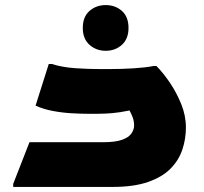

<svg xmlns="http://www.w3.org/2000/svg" viewBox="-20 -736 804 756"><path d="M32 -12 96 -176H384Q434 -176 460.5 -185.5Q487 -195 497.5 -210.5Q508 -226 508 -242Q508 -260 502 -275Q496 -290 490 -301Q451 -293 422 -290.5Q393 -288 364 -288H324Q299 -288 262.5 -290Q226 -292 188.5 -299Q151 -306 120 -320L172 -484H184Q225 -471 276 -467.5Q327 -464 376 -464H408Q459 -464 506.5 -467Q554 -470 584 -476H596Q622 -450 648.5 -411Q675 -372 693.5 -326.5Q712 -281 712 -234Q712 -189 698 -147Q684 -105 651.5 -72Q619 -39 563 -19.5Q507 0 424 0H32ZM396 -536Q359 -536 332.5 -559.5Q306 -583 306 -626Q306 -670 332.5 -693Q359 -716 396 -716Q434 -716 460 -693Q486 -670 486 -626Q486 -583 460 -559.5Q434 -536 396 -536Z"/></svg>

Font: Kufam Black
Style: Italic
Weight: 900
Italic angle: -11°
Designer: Artur Schmal
Foundry: Original Type
Version: Version 1.301; ttfautohint (v1.8.3)